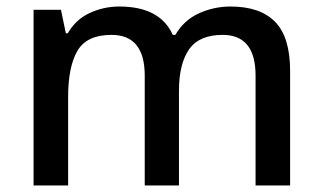

<svg xmlns="http://www.w3.org/2000/svg" viewBox="-20 -662 989 589"><path d="M687 -642Q778 -642 824 -595Q870 -548 870 -444V-93H764V-430Q764 -555 663 -555Q591 -555 560 -510.5Q529 -466 529 -383V-93H424V-430Q424 -555 322 -555Q246 -555 217.5 -506Q189 -457 189 -365V-93H83V-632H167L182 -560H188Q212 -602 255 -622Q298 -642 346 -642Q471 -642 510 -555H518Q544 -600 590 -621Q636 -642 687 -642Z"/></svg>

Font: Noto Sans Kannada UI Medium
Style: Regular
Weight: 500
Designer: Jelle Bosma - Monotype Design Team
Foundry: Monotype Imaging Inc.
Version: Version 2.005; ttfautohint (v1.8.4.7-5d5b)